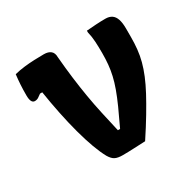

<svg xmlns="http://www.w3.org/2000/svg" viewBox="-124 -684 848 829"><g transform="rotate(-30 300.0 -269.0)"><path d="M99 -404H88Q79 -397 71 -392Q63 -387 53 -387Q43 -387 38 -397Q33 -407 33 -427Q33 -456 34.5 -480.5Q36 -505 39 -529Q63 -535 88.5 -538Q114 -541 139 -542Q164 -543 187 -543Q209 -543 221 -533Q233 -523 233 -502Q238 -443 244.5 -392Q251 -341 259 -293.5Q267 -246 277.5 -198.5Q288 -151 300 -99H311Q335 -149 352 -187Q369 -225 380 -255.5Q391 -286 397 -312.5Q403 -339 405.5 -365Q408 -391 408 -422Q408 -452 406.5 -478.5Q405 -505 399 -529V-538Q423 -540 446.5 -541.5Q470 -543 494 -543Q513 -543 525.5 -534.5Q538 -526 544 -508Q550 -490 550 -462V-419Q550 -388 547 -359Q544 -330 536.5 -301.5Q529 -273 516 -241.5Q503 -210 484 -174.5Q465 -139 439 -95.5Q413 -52 378 1Q351 2 321.5 3.5Q292 5 264 5Q241 5 227.5 -1.5Q214 -8 202 -28Q187 -55 172.5 -94.5Q158 -134 144.5 -184Q131 -234 119.5 -290Q108 -346 99 -404Z"/></g></svg>

Font: Rec Mono Semicasual
Style: Bold
Weight: 700
Version: Version 1.085; ttfautohint (v1.8.4.7-5d5b)